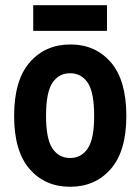

<svg xmlns="http://www.w3.org/2000/svg" viewBox="-20 -703 536 734"><path d="M34 -260Q34 -396 93.5 -464.5Q153 -533 249 -533Q345 -533 404 -464.5Q463 -396 463 -260Q463 -125 403.5 -57Q344 11 248 11Q152 11 93 -57Q34 -125 34 -260ZM156 -260Q156 -172 180.5 -135.5Q205 -99 248 -99Q291 -99 315.5 -135.5Q340 -172 340 -260Q340 -350 315.5 -386.5Q291 -423 248 -423Q205 -423 180.5 -386.5Q156 -350 156 -260ZM107 -585V-683H389V-585Z"/></svg>

Font: Radio Canada Condensed SemiBold
Style: Regular
Weight: 600
Width: 3
Designer: Charles Daoud, Etienne Aubert Bonn, Alexandre Saumier Demers, Jacques Le Bailly
Foundry: Radio-Canada
Version: Version 2.104; ttfautohint (v1.8.4.7-5d5b);gftools[0.9.28.de